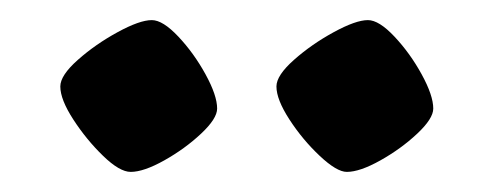

<svg xmlns="http://www.w3.org/2000/svg" viewBox="-20 -742 491 191"><path d="M325 -571Q315 -571 298 -587Q281 -603 268 -623Q255 -643 255 -656Q255 -667 272.5 -682.5Q290 -698 312 -710Q334 -722 346 -722Q357 -722 372.5 -705.5Q388 -689 399.5 -668Q411 -647 411 -634Q411 -624 395 -609Q379 -594 358.5 -582.5Q338 -571 325 -571ZM110 -571Q99 -571 82.5 -587Q66 -603 53 -623Q40 -643 40 -656Q40 -667 57.5 -682.5Q75 -698 97 -710Q119 -722 131 -722Q142 -722 157.5 -705.5Q173 -689 184.5 -668Q196 -647 196 -634Q196 -624 180 -609Q164 -594 143.5 -582.5Q123 -571 110 -571Z"/></svg>

Font: Texturina 72pt ExtraBold
Style: Regular
Weight: 800
Designer: Guillermo Torres Carreño
Foundry: Omnibus-Type
Version: Version 1.002; ttfautohint (v1.8.3)